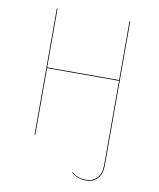

<svg xmlns="http://www.w3.org/2000/svg" viewBox="-94 -753 843 1020"><g transform="rotate(10 327.5 -243.5)"><path d="M525 -680V96Q525 142 502 167.5Q479 193 440 193Q395 193 360 164L362 161Q378 175 396 182Q414 189 440 189Q477 189 499 165Q521 141 521 96V-359H133V0H129V-680H133V-363H521V-680Z"/></g></svg>

Font: FiraGO Four
Style: Regular
Weight: 100
Designer: bBox Type
Foundry: bBox Type GmbH
Version: Version 1.001